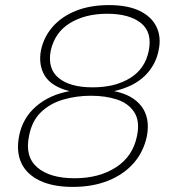

<svg xmlns="http://www.w3.org/2000/svg" viewBox="-20 -727 674 754"><path d="M253 -369Q182 -387 156 -429.5Q130 -472 141 -530Q152 -582 187 -622Q222 -662 278 -684.5Q334 -707 408 -707Q481 -707 528 -684.5Q575 -662 594.5 -621.5Q614 -581 603 -530Q592 -472 549 -429.5Q506 -387 428 -369Q501 -355 535.5 -309.5Q570 -264 557 -193Q544 -131 505 -86.5Q466 -42 405 -17.5Q344 7 266 7Q188 7 136.5 -17.5Q85 -42 64 -86.5Q43 -131 55 -193Q69 -264 122 -309.5Q175 -355 253 -369ZM564 -527Q579 -600 533.5 -636.5Q488 -673 401 -673Q315 -673 255 -636.5Q195 -600 179 -527Q166 -457 210.5 -420.5Q255 -384 344 -384Q432 -384 491 -420.5Q550 -457 564 -527ZM337 -351Q280 -351 228.5 -336Q177 -321 141 -286.5Q105 -252 94 -193Q77 -112 126.5 -69.5Q176 -27 273 -27Q369 -27 435.5 -70Q502 -113 518 -193Q530 -251 507.5 -286Q485 -321 440 -336Q395 -351 337 -351Z"/></svg>

Font: Albert Sans ExtraLight
Style: Italic
Weight: 250
Italic angle: -11.25°
Designer: Andreas Rasmussen
Foundry: a.Foundry
Version: Version 1.025